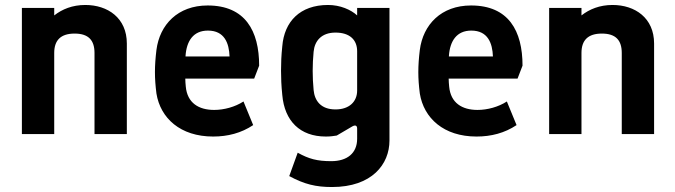

<svg xmlns="http://www.w3.org/2000/svg" viewBox="-20 -539 2714 772"><path d="M68 0H198V-326C198 -377 224 -404 280 -404C336 -404 360 -377 360 -326V0H490V-364C490 -467 413 -519 323 -519C271 -519 230 -502 198 -477V-507H68Z M837 10C896 10 950 -4 998 -36L959 -131C925 -109 881 -97 841 -97C779 -97 733 -125 727 -191C726 -202 725 -213 725 -223H1002L1022 -275C1022 -415 966 -517 815 -517C695 -517 622 -440 609 -338C605 -305 603 -277 603 -249C603 -221 605 -195 609 -163C625 -64 705 10 837 10ZM726 -312V-314C730 -374 757 -416 816 -416C883 -416 901 -365 903 -312Z M1315 213C1476 213 1546 121 1546 26V-507H1416V-477C1391 -500 1348 -519 1299 -519C1186 -519 1123 -452 1115 -353C1111 -315 1110 -286 1110 -255C1110 -226 1111 -196 1115 -157C1124 -53 1186 10 1290 10C1309 10 1321 8 1334 6L1397 -31C1408 -37 1416 -35 1416 -22V19C1416 77 1376 109 1312 109C1255 109 1222 100 1177 75L1143 169C1204 202 1250 213 1315 213ZM1329 -99C1270 -99 1245 -134 1241 -177C1236 -229 1236 -279 1241 -331C1245 -374 1272 -408 1329 -408C1386 -408 1416 -379 1416 -333V-175C1416 -130 1384 -99 1329 -99Z M1896 10C1955 10 2009 -4 2057 -36L2018 -131C1984 -109 1940 -97 1900 -97C1838 -97 1792 -125 1786 -191C1785 -202 1784 -213 1784 -223H2061L2081 -275C2081 -415 2025 -517 1874 -517C1754 -517 1681 -440 1668 -338C1664 -305 1662 -277 1662 -249C1662 -221 1664 -195 1668 -163C1684 -64 1764 10 1896 10ZM1785 -312V-314C1789 -374 1816 -416 1875 -416C1942 -416 1960 -365 1962 -312Z M2188 0H2318V-326C2318 -377 2344 -404 2400 -404C2456 -404 2480 -377 2480 -326V0H2610V-364C2610 -467 2533 -519 2443 -519C2391 -519 2350 -502 2318 -477V-507H2188Z"/></svg>

Font: Finlandica SemiBold
Style: Regular
Weight: 600
Designer: Niklas Ekholm, Juho Hiilivirta, Jaakko Suomalainen
Foundry: Helsinki Type Studio
Version: Version 2.000;Glyphs 3.2 (3202)